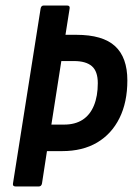

<svg xmlns="http://www.w3.org/2000/svg" viewBox="-20 -675 481 695"><path d="M37 0Q25 0 27 -11L127 -644Q129 -655 138 -655H223Q234 -655 232 -644L217 -549H256Q352 -549 396.5 -508Q441 -467 441 -384Q441 -305 412.5 -247.5Q384 -190 331.5 -159Q279 -128 205 -128H150L132 -11Q130 0 120 0ZM166 -224H212Q252 -224 279 -241.5Q306 -259 320 -293Q334 -327 334 -374Q334 -417 312.5 -435.5Q291 -454 248 -454H202Z"/></svg>

Font: Sofia Sans Condensed
Style: Bold Italic
Weight: 700
Italic angle: -9°
Version: Version 4.100